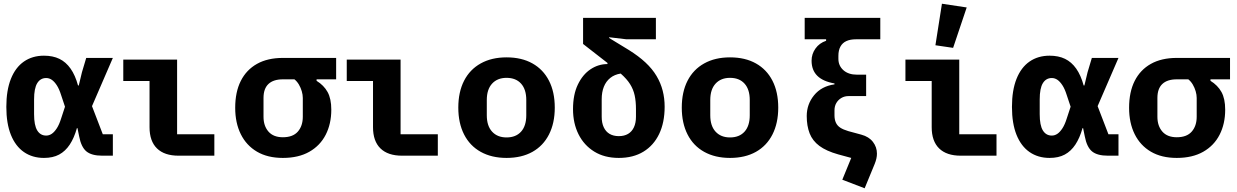

<svg xmlns="http://www.w3.org/2000/svg" viewBox="-20 -836 6640 1031"><path d="M586 0H529Q472 0 444 -23Q416 -46 405 -104L396 -148H393Q378 -95 354.5 -59.5Q331 -24 297.5 -6Q264 12 216 12Q154 12 108.5 -19.5Q63 -51 38.5 -112Q14 -173 14 -262Q14 -351 38.5 -412.5Q63 -474 108.5 -505.5Q154 -537 216 -537Q264 -537 299 -520Q334 -503 359 -467.5Q384 -432 399 -377H403L420 -448L443 -525H586L474 -266L532 -115H586ZM228 -108Q244 -108 258 -117.5Q272 -127 285 -147Q298 -167 308 -199L329 -263L308 -326Q298 -358 285 -378Q272 -398 258 -407.5Q244 -417 228 -417Q197 -417 180 -389.5Q163 -362 163 -302V-223Q163 -163 180 -135.5Q197 -108 228 -108Z M1131 0H939Q863 0 823 -39Q783 -78 783 -153V-401H642V-516H931V-115H1131Z M1680 -410V-402Q1719 -378 1739 -342Q1759 -306 1759 -247Q1759 -171 1729 -112.5Q1699 -54 1641 -21Q1583 12 1499 12Q1417 12 1360 -21.5Q1303 -55 1273 -115.5Q1243 -176 1243 -257Q1243 -342 1273 -401.5Q1303 -461 1360 -493Q1417 -525 1499 -525H1785V-410ZM1499 -410Q1448 -410 1421.5 -385Q1395 -360 1395 -310V-209Q1395 -160 1421.5 -129.5Q1448 -99 1499 -99Q1553 -99 1579.5 -129.5Q1606 -160 1606 -209V-310Q1606 -327 1600.5 -346Q1595 -365 1585 -382Q1575 -399 1561 -410Z M2331 0H2139Q2063 0 2023 -39Q1983 -78 1983 -153V-401H1842V-516H2131V-115H2331Z M2700 12Q2620 12 2561.5 -20.5Q2503 -53 2472 -114Q2441 -175 2441 -258Q2441 -342 2472 -402.5Q2503 -463 2561.5 -495.5Q2620 -528 2700 -528Q2781 -528 2839 -495.5Q2897 -463 2928 -402.5Q2959 -342 2959 -258Q2959 -175 2928 -114Q2897 -53 2839 -20.5Q2781 12 2700 12ZM2700 -98Q2750 -98 2778 -129Q2806 -160 2806 -217V-299Q2806 -356 2778 -387Q2750 -418 2700 -418Q2651 -418 2622.5 -387Q2594 -356 2594 -299V-217Q2594 -160 2622.5 -129Q2651 -98 2700 -98Z M3344 -625 3251 -636V-632L3356 -568Q3409 -535 3446 -500.5Q3483 -466 3505.5 -428Q3528 -390 3538.5 -349Q3549 -308 3549 -263Q3549 -178 3519.5 -116.5Q3490 -55 3435 -21.5Q3380 12 3303 12Q3226 12 3171 -22Q3116 -56 3086.5 -115Q3057 -174 3057 -250Q3057 -328 3083 -382Q3109 -436 3151 -464Q3193 -492 3242 -492V-498Q3222 -514 3201.5 -529.5Q3181 -545 3161 -561L3111 -600V-740H3502V-625ZM3395 -250Q3395 -292 3388 -324Q3381 -356 3363.5 -384Q3346 -412 3313 -441Q3280 -436 3257 -417.5Q3234 -399 3222.5 -370Q3211 -341 3211 -303V-209Q3211 -176 3222 -152.5Q3233 -129 3253.5 -117Q3274 -105 3303 -105Q3332 -105 3352.5 -117Q3373 -129 3384 -152.5Q3395 -176 3395 -209Z M3900 12Q3820 12 3761.5 -20.5Q3703 -53 3672 -114Q3641 -175 3641 -258Q3641 -342 3672 -402.5Q3703 -463 3761.5 -495.5Q3820 -528 3900 -528Q3981 -528 4039 -495.5Q4097 -463 4128 -402.5Q4159 -342 4159 -258Q4159 -175 4128 -114Q4097 -53 4039 -20.5Q3981 12 3900 12ZM3900 -98Q3950 -98 3978 -129Q4006 -160 4006 -217V-299Q4006 -356 3978 -387Q3950 -418 3900 -418Q3851 -418 3822.5 -387Q3794 -356 3794 -299V-217Q3794 -160 3822.5 -129Q3851 -98 3900 -98Z M4576 -625Q4546 -625 4525 -615.5Q4504 -606 4493 -586Q4482 -566 4482 -536V-520Q4482 -483 4509 -459Q4536 -435 4582 -435H4631V-320H4536Q4515 -320 4498 -310Q4481 -300 4471 -283Q4461 -266 4461 -243V-217Q4461 -194 4468.5 -177.5Q4476 -161 4492 -150.5Q4508 -140 4535 -132L4605 -113Q4646 -102 4667.5 -74Q4689 -46 4689 -11Q4689 2 4686 15.5Q4683 29 4677 44L4623 175L4503 129L4551 12L4481 -7Q4417 -25 4380 -52.5Q4343 -80 4327.5 -120Q4312 -160 4312 -213Q4312 -276 4351.5 -324.5Q4391 -373 4461 -383V-388Q4338 -409 4338 -510Q4338 -546 4359 -575.5Q4380 -605 4416 -617V-625H4301V-740H4707V-625Z M5331 0H5139Q5063 0 5023 -39Q4983 -78 4983 -153V-401H4842V-516H5131V-115H5331ZM5098 -579 5003 -593 5038 -816 5171 -796Z M5986 0H5929Q5872 0 5844 -23Q5816 -46 5805 -104L5796 -148H5793Q5778 -95 5754.5 -59.5Q5731 -24 5697.5 -6Q5664 12 5616 12Q5554 12 5508.5 -19.5Q5463 -51 5438.5 -112Q5414 -173 5414 -262Q5414 -351 5438.5 -412.5Q5463 -474 5508.5 -505.5Q5554 -537 5616 -537Q5664 -537 5699 -520Q5734 -503 5759 -467.5Q5784 -432 5799 -377H5803L5820 -448L5843 -525H5986L5874 -266L5932 -115H5986ZM5628 -108Q5644 -108 5658 -117.5Q5672 -127 5685 -147Q5698 -167 5708 -199L5729 -263L5708 -326Q5698 -358 5685 -378Q5672 -398 5658 -407.5Q5644 -417 5628 -417Q5597 -417 5580 -389.5Q5563 -362 5563 -302V-223Q5563 -163 5580 -135.5Q5597 -108 5628 -108Z M6480 -410V-402Q6519 -378 6539 -342Q6559 -306 6559 -247Q6559 -171 6529 -112.5Q6499 -54 6441 -21Q6383 12 6299 12Q6217 12 6160 -21.5Q6103 -55 6073 -115.5Q6043 -176 6043 -257Q6043 -342 6073 -401.5Q6103 -461 6160 -493Q6217 -525 6299 -525H6585V-410ZM6299 -410Q6248 -410 6221.5 -385Q6195 -360 6195 -310V-209Q6195 -160 6221.5 -129.5Q6248 -99 6299 -99Q6353 -99 6379.5 -129.5Q6406 -160 6406 -209V-310Q6406 -327 6400.5 -346Q6395 -365 6385 -382Q6375 -399 6361 -410Z"/></svg>

Font: Lilex
Style: Regular
Weight: 400
Monospace: yes
Designer: Mike Abbink, Paul van der Laan, Pieter van Rosmalen, Mikhael Khrustik
Foundry: Mikhael Khrustik
Version: Version 2.510